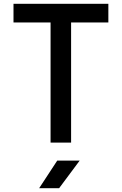

<svg xmlns="http://www.w3.org/2000/svg" viewBox="-20 -750 640 1010"><path d="M246 0V-632H51V-730H550V-632H354V0ZM186 240 281 95H399L291 240Z"/></svg>

Font: JetBrains Mono SemiBold
Style: Regular
Weight: 472
Monospace: yes
Designer: Philipp Nurullin, Konstantin Bulenkov
Foundry: JetBrains
Version: Version 2.305; ttfautohint (v1.8.4.7-5d5b)